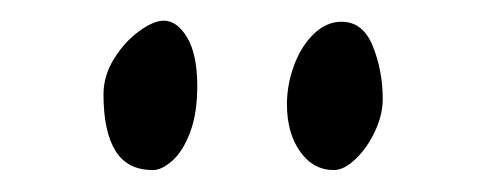

<svg xmlns="http://www.w3.org/2000/svg" viewBox="-20 -731 469 182"><path d="M167 -649.4Q167 -623.5 160.2 -605.5Q153.3 -587.4 143.3 -578.6Q133.3 -569.8 125 -569.8Q100.6 -569.8 89.4 -588.1Q78.1 -606.4 78.1 -641.6Q78.1 -659.2 88.1 -675.3Q98.1 -691.4 111.8 -701.4Q125.5 -711.4 135.3 -711.4Q147.9 -711.4 157.5 -695.3Q167 -679.2 167 -649.4ZM296.4 -569.8Q276.9 -569.8 264.4 -587.4Q252 -605 252 -632.3Q252 -650.9 258.8 -669.2Q265.6 -687.5 277.6 -699Q289.6 -710.4 303.7 -710.4Q324.2 -710.4 333.5 -687Q342.8 -663.6 342.8 -637.2Q342.8 -622.1 335.4 -606.4Q328.1 -590.8 317.1 -580.3Q306.2 -569.8 296.4 -569.8Z"/></svg>

Font: Dekko
Style: Regular
Weight: 400
Designer: Multiple
Foundry: Sorkin Type
Version: Version 2.001